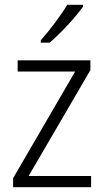

<svg xmlns="http://www.w3.org/2000/svg" viewBox="-20 -785 436 805"><path d="M328 -757V-765H262C235 -720 190 -660 151 -616V-606H188C234 -645 298 -714 328 -757ZM362 0V-47H100L359 -491V-532H54V-485H295L35 -38V0Z"/></svg>

Font: Noto Sans SemiCondensed Light
Style: Regular
Weight: 300
Width: 4
Designer: Monotype Design Team
Foundry: Monotype Imaging Inc.
Version: Version 2.013